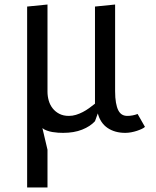

<svg xmlns="http://www.w3.org/2000/svg" viewBox="-20 -579 690 849"><path d="M621 -18Q616.5 -13.5 607 -9Q597.5 -4.5 585.5 -0.5Q573.5 3.5 560 6Q546.5 8.5 534 8.5Q488 8.5 456 -13Q424 -34.5 412.5 -77.5L400 -43Q379 -20 343.2 -5.8Q307.5 8.5 259 8.5Q249.5 8.5 237 7.8Q224.5 7 211.5 4.8Q198.5 2.5 186.8 -1.8Q175 -6 167.5 -12.5L190 83V250H100V-550L190 -559V-174Q190 -153.5 195.5 -134.2Q201 -115 212.8 -100Q224.5 -85 242.2 -75.8Q260 -66.5 284.5 -66.5Q300.5 -66.5 316 -71.2Q331.5 -76 346 -83.5Q360.5 -91 374 -100.8Q387.5 -110.5 400 -120.5V-550L489 -559V-176Q489 -146 492.8 -125Q496.5 -104 503.2 -91Q510 -78 520 -72.2Q530 -66.5 543 -66.5Q555 -66.5 566.5 -68.8Q578 -71 588.5 -75Z"/></svg>

Font: B612 Mono
Style: Regular
Weight: 400
Version: Version 1.005